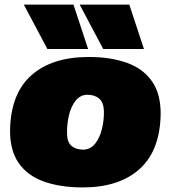

<svg xmlns="http://www.w3.org/2000/svg" viewBox="-20 -810 745 839"><path d="M342 9Q243 9 171 -17Q99 -43 61 -98.5Q23 -154 24 -242Q27 -401 117 -481Q207 -561 368 -561Q465 -561 536 -535Q607 -509 645 -453.5Q683 -398 682 -310Q679 -151 589.5 -71Q500 9 342 9ZM345 -156Q376 -157 396 -182.5Q416 -208 425.5 -246.5Q435 -285 434 -325Q433 -362 413.5 -379Q394 -396 361 -396Q330 -395 310 -369.5Q290 -344 281 -305Q272 -266 273 -227Q273 -189 292.5 -172.5Q312 -156 345 -156ZM187 -596 84 -790H301L365 -596ZM431 -596 328 -790H545L609 -596Z"/></svg>

Font: Georama Expanded Black
Style: Italic
Weight: 900
Width: 7
Italic angle: -9°
Designer: Jean-Baptiste Levee
Foundry: Production Type
Version: Version 1.000